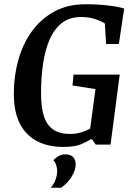

<svg xmlns="http://www.w3.org/2000/svg" viewBox="-20 -680 632 903"><path d="M277 11Q207 11 154.5 -16Q102 -43 73.5 -98.5Q45 -154 45 -240Q45 -322 66 -397.5Q87 -473 129.5 -532Q172 -591 235 -625.5Q298 -660 382 -660Q439 -660 486.5 -654.5Q534 -649 564 -640L539 -473H479L473 -570Q453 -582 425 -591Q397 -600 361 -600Q306 -600 269.5 -570.5Q233 -541 212 -491Q191 -441 182 -376.5Q173 -312 173 -242Q173 -174 187 -132Q201 -90 231.5 -70Q262 -50 309 -50Q338 -50 363 -58Q388 -66 404 -75L429 -261L321 -278L326 -329H543L500 0H430L413 -25H406Q387 -12 358.5 -0.5Q330 11 277 11ZM219 203Q234 185 241.5 164Q249 143 249 125Q249 112 245 98.5Q241 85 231 73Q243 61 256.5 53.5Q270 46 287 46Q314 46 325 60Q336 74 336 92Q336 120 316.5 151.5Q297 183 267 203Z"/></svg>

Font: Faustina Light SemiBold
Style: Italic
Weight: 600
Italic angle: -8°
Version: Version 1.200